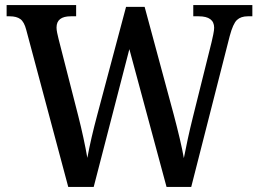

<svg xmlns="http://www.w3.org/2000/svg" viewBox="-20 -734 1016 754"><path d="M83 -617Q75 -648 60 -659Q45 -670 18 -670H6V-714H279V-670H258Q202 -670 202 -626Q202 -617 204.5 -605Q207 -593 210 -581L287 -280Q298 -237 307.5 -193Q317 -149 323 -114Q337 -190 362 -283L475 -707H548L662 -285Q675 -236 685.5 -191.5Q696 -147 702 -113Q709 -149 717.5 -188.5Q726 -228 738 -276L811 -569Q814 -581 817.5 -598.5Q821 -616 821 -625Q821 -670 760 -670H739V-714H971V-670H953Q926 -670 910.5 -655.5Q895 -641 882 -592L731 0H634L488 -541L348 0H248Z"/></svg>

Font: Noto Serif Thai SemiCondensed Medium
Style: Regular
Weight: 500
Width: 4
Designer: Monotype Design Team
Foundry: Monotype Imaging Inc.
Version: Version 2.002; ttfautohint (v1.8.4.7-5d5b)